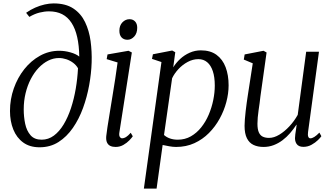

<svg xmlns="http://www.w3.org/2000/svg" viewBox="-20 -851 1950 1125"><path d="M212 12Q154.5 12 116 -16Q77.5 -44 58 -92.2Q38.5 -140.5 38.5 -201Q38.5 -269.5 60.8 -332.8Q83 -396 122.5 -445.8Q162 -495.5 214.5 -524.5Q267 -553.5 327 -553.5Q359.5 -553.5 392.5 -544.2Q425.5 -535 444.5 -519.5Q443.5 -584.5 432.2 -634Q421 -683.5 399 -717.2Q377 -751 344.2 -767.8Q311.5 -784.5 267 -784.5Q240.5 -784.5 211.5 -777.2Q182.5 -770 152 -752L133 -776Q158 -794 186 -806.2Q214 -818.5 241.8 -824.8Q269.5 -831 294 -831Q365 -831 409.8 -801.2Q454.5 -771.5 478.5 -721.5Q502.5 -671.5 510.8 -610.2Q519 -549 517 -485.5Q515 -421 502.5 -352Q490 -283 466.5 -218.2Q443 -153.5 407 -101.5Q371 -49.5 322.8 -18.8Q274.5 12 212 12ZM224 -32.5Q263.5 -32.5 295.8 -56.5Q328 -80.5 353 -122Q378 -163.5 395.8 -217.2Q413.5 -271 423.8 -331Q434 -391 437 -451Q426.5 -469.5 408.5 -483Q390.5 -496.5 368.8 -503.8Q347 -511 325.5 -511Q293 -511 262.5 -495.8Q232 -480.5 206 -453Q180 -425.5 160.5 -388Q141 -350.5 130 -305.2Q119 -260 119 -210Q119 -166.5 127.5 -125.8Q136 -85 158.8 -58.8Q181.5 -32.5 224 -32.5Z M657 10Q639.5 10 626.5 4Q613.5 -2 607 -16Q600.5 -30 602.5 -53Q604 -70 609.5 -105.5Q615 -141 622.8 -188.2Q630.5 -235.5 639 -287.8Q647.5 -340 655.5 -391.2Q663.5 -442.5 669 -485L605 -504.5L610 -532L733 -553.5L752.5 -543.5L679.5 -75.5Q676.5 -57 682.2 -48.8Q688 -40.5 695.5 -40.5Q706 -40.5 717.8 -47.5Q729.5 -54.5 746 -73L758 -52.5Q752.5 -44 738.2 -29Q724 -14 703.2 -2Q682.5 10 657 10ZM727 -618Q705 -618 692.2 -631.8Q679.5 -645.5 679.5 -671Q679.5 -701.5 697.2 -720Q715 -738.5 739 -738.5Q759 -738.5 771.5 -725.2Q784 -712 784 -688.5Q784 -656 766.5 -637Q749 -618 727 -618Z M823 254 926 -487.5 870.5 -506 876 -533 989 -555 1007 -545 995 -456.5Q1011.5 -483 1036 -505.8Q1060.5 -528.5 1091.5 -542.2Q1122.5 -556 1157 -556Q1212.5 -556 1248.5 -529.8Q1284.5 -503.5 1302 -457.2Q1319.5 -411 1319.5 -351Q1319.5 -303.5 1306.2 -253.2Q1293 -203 1267.2 -156Q1241.5 -109 1204.2 -71.5Q1167 -34 1118.8 -12Q1070.5 10 1012 10Q993 10 972.5 6.2Q952 2.5 933 -1.5L897.5 254ZM941 -60Q956 -46.5 976.5 -39.5Q997 -32.5 1021.5 -32.5Q1064 -32.5 1098.5 -52.2Q1133 -72 1159.2 -105Q1185.5 -138 1203 -179.2Q1220.5 -220.5 1229.5 -264.5Q1238.5 -308.5 1238.5 -349.5Q1238.5 -399.5 1227 -434Q1215.5 -468.5 1194 -486.5Q1172.5 -504.5 1142.5 -504.5Q1110 -504.5 1079.5 -488Q1049 -471.5 1025.2 -445.8Q1001.5 -420 988.5 -392.5Z M1524.5 10Q1490.5 10 1465.5 -1.8Q1440.5 -13.5 1426.8 -40.8Q1413 -68 1413 -114Q1413 -130 1414.8 -152.5Q1416.5 -175 1419.5 -200.5Q1422.5 -226 1425.8 -250Q1429 -274 1432 -292L1461 -480L1408.5 -502L1413.5 -532L1524 -553.5L1542 -543.5L1506 -287Q1504 -267 1501 -245.8Q1498 -224.5 1495 -203.5Q1492 -182.5 1490.2 -162.8Q1488.5 -143 1488.5 -126Q1488.5 -93 1496.8 -75Q1505 -57 1520.2 -50Q1535.5 -43 1556.5 -43Q1585.5 -43 1616.5 -61.8Q1647.5 -80.5 1676 -111.2Q1704.5 -142 1724.5 -178L1774 -548H1849L1785 -77.5Q1782.5 -59.5 1786.2 -50Q1790 -40.5 1798.5 -40.5Q1808.5 -40.5 1821.5 -48.5Q1834.5 -56.5 1851.5 -74L1863 -53Q1858 -45 1842.8 -30Q1827.5 -15 1805.5 -2.8Q1783.5 9.5 1757.5 9.5Q1729 9.5 1717.2 -8.8Q1705.5 -27 1709.5 -54Q1709.5 -56 1710.2 -63.5Q1711 -71 1712.8 -81.2Q1714.5 -91.5 1715.8 -101.8Q1717 -112 1718 -119.5L1717 -120.5Q1700 -94.5 1679.8 -71Q1659.5 -47.5 1635.2 -29.2Q1611 -11 1583.2 -0.5Q1555.5 10 1524.5 10Z"/></svg>

Font: Merriweather 48pt Light
Style: Italic
Weight: 300
Italic angle: -7.8°
Version: Version 2.101